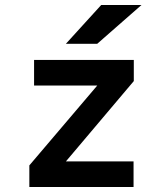

<svg xmlns="http://www.w3.org/2000/svg" viewBox="-20 -752 656 772"><path d="M98 0V-87L371 -408H117V-511H518V-426L245 -103H517V0ZM245 -576 387 -732H549L371 -576Z"/></svg>

Font: Overpass Mono Light
Style: Regular
Weight: 300
Monospace: yes
Designer: Delve Withrington, Dave Bailey
Foundry: Delve Fonts LLC
Version: Version 4.000